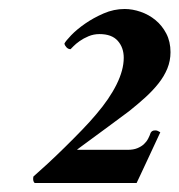

<svg xmlns="http://www.w3.org/2000/svg" viewBox="-20 -779 399 427"><path d="M359.2 -663Q359.2 -686.4 349.8 -704.4Q340.4 -722.4 325.7 -734.4Q311.1 -746.4 292.9 -752.7Q274.7 -759 257.2 -759Q233.1 -759 210.4 -749.1Q187.6 -739.2 169.1 -726.3Q150.6 -713.4 138.2 -700.5Q125.9 -687.6 123.3 -682.2Q123.9 -678 127.8 -673.8Q131.7 -669.6 136.9 -669.6Q138.2 -670.8 143.4 -676.2Q148.6 -681.6 157.1 -687.6Q165.5 -693.6 176.9 -698.4Q188.3 -703.2 201.3 -703.2Q228.6 -703.2 241.9 -688.2Q255.2 -673.2 255.2 -650.4Q255.2 -623.4 239.3 -591.3Q223.4 -559.2 194.1 -525Q181.1 -509.4 162.6 -490.2Q144.1 -471 124.2 -451.5Q104.4 -432 85.9 -414.9Q67.4 -397.8 54.3 -386.4Q53 -379.8 54.7 -375.6Q56.3 -371.4 58.9 -372H283.8Q285.8 -376.2 292.3 -390Q298.8 -403.8 306.9 -421.2Q315 -438.6 323.1 -456Q331.3 -473.4 336.5 -484.8Q333.9 -486 331.6 -487.5Q329.3 -489 325.4 -489Q320.9 -489 318.6 -487.5Q316.3 -486 315 -483.6Q313.1 -477.6 309.5 -470.7Q305.9 -463.8 300.1 -458.4Q294.2 -453 285.4 -449.4Q276.7 -445.8 263.7 -445.8H151.2Q150.6 -445.8 160 -452.7Q169.4 -459.6 185.3 -471.3Q201.3 -483 222.4 -498.6Q243.5 -514.2 266.9 -531.6Q285.8 -546.6 302.7 -561.9Q319.6 -577.2 332.2 -593.1Q344.9 -609 352.1 -626.4Q359.2 -643.8 359.2 -663Z"/></svg>

Font: Vermiglione
Style: Italic
Weight: 400
Italic angle: -11°
Version: Version 1.105